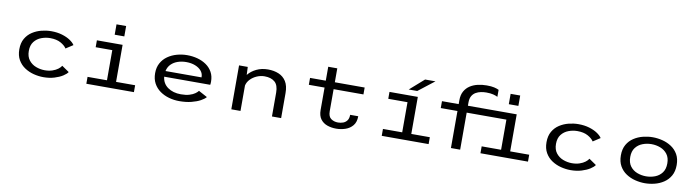

<svg xmlns="http://www.w3.org/2000/svg" viewBox="-31 -1451 7813 2152"><g transform="rotate(10 3875.0 -375.0)"><path d="M469.5 11Q415 11 359 -3.2Q303 -17.5 255.8 -48.5Q208.5 -79.5 179.5 -129.5Q150.5 -179.5 150.5 -251Q150.5 -323 179.5 -373Q208.5 -423 255.8 -453.5Q303 -484 359 -498Q415 -512 469.5 -512Q537 -512 592.2 -495.5Q647.5 -479 685.5 -453.5Q723.5 -428 740 -401.5L658.5 -348.5Q638.5 -380.5 591 -407Q543.5 -433.5 470.5 -433.5Q419.5 -433.5 370.8 -415.2Q322 -397 290.2 -356.8Q258.5 -316.5 258.5 -251Q258.5 -186.5 290 -146Q321.5 -105.5 370.2 -86.8Q419 -68 470.5 -68Q519.5 -68 557.5 -81Q595.5 -94 620.8 -113.2Q646 -132.5 657 -151.5L740 -94.5Q726 -72 687.8 -47.5Q649.5 -23 593.5 -6Q537.5 11 469.5 11Z M1175 -714.5H1284.5V-596.5H1175ZM957.5 0V-78.5H1178.5V-421.5H989.5V-500H1282V-78.5H1499V0Z M2016 11Q1955.5 11 1898.5 -5Q1841.5 -21 1795.8 -53.2Q1750 -85.5 1723 -135Q1696 -184.5 1696 -251.5Q1696 -317.5 1723 -366.5Q1750 -415.5 1796 -447.8Q1842 -480 1899.2 -496Q1956.5 -512 2016.5 -512Q2078 -512 2134.2 -496.8Q2190.5 -481.5 2234.8 -450.8Q2279 -420 2304.5 -373.8Q2330 -327.5 2330 -266Q2330 -244.5 2327 -229.5H1803Q1811 -153 1871 -110.2Q1931 -67.5 2021 -67.5Q2077.5 -67.5 2117 -79.5Q2156.5 -91.5 2180.5 -108.8Q2204.5 -126 2215 -141L2314 -87.5Q2295.5 -64.5 2254.2 -42Q2213 -19.5 2152.5 -4.2Q2092 11 2016 11ZM2019 -434Q1968.5 -434 1924 -419Q1879.5 -404 1848.2 -373.2Q1817 -342.5 1806.5 -294.5H2216.5V-300Q2216.5 -338.5 2191 -368.8Q2165.5 -399 2120.8 -416.5Q2076 -434 2019 -434Z M2607.5 0V-500H2706.5L2710.5 -409.5Q2746.5 -455 2805 -483.2Q2863.5 -511.5 2936.5 -511.5Q3003.5 -511.5 3057.5 -489.2Q3111.5 -467 3143 -417.2Q3174.5 -367.5 3174.5 -284.5V0H3070V-271.5Q3070 -356 3028 -392.5Q2986 -429 2911.5 -429Q2867 -429 2824.8 -411Q2782.5 -393 2751.8 -361.5Q2721 -330 2712 -289.5V0Z M3594.5 -166.5V-421.5H3415.5V-500H3594.5V-658.5H3697.5V-500H4037V-421.5H3697.5V-170.5Q3697.5 -109.5 3730.8 -85.8Q3764 -62 3810 -62Q3840.5 -62 3868 -72Q3895.5 -82 3912.8 -105.8Q3930 -129.5 3930 -170.5H4022Q4022 -103.5 3989.2 -64Q3956.5 -24.5 3906 -7.5Q3855.5 9.5 3801.5 9.5Q3746 9.5 3699 -7.2Q3652 -24 3623.2 -62.5Q3594.5 -101 3594.5 -166.5Z M4319.5 0V-78.5H4538.5V-421.5H4319.5V-500H4642V-78.5H4853V0ZM4624 -564H4527L4688.5 -706H4806.5Z M5107 0V-421.5H4917V-500H5107V-543.5Q5107 -605 5130.5 -646.8Q5154 -688.5 5193.2 -713.8Q5232.5 -739 5281.2 -750Q5330 -761 5381 -761Q5434.5 -761 5467.2 -753.2Q5500 -745.5 5520 -735V-655.5Q5500.5 -666 5469.2 -674Q5438 -682 5391 -682Q5360.5 -682 5329.2 -676Q5298 -670 5271.2 -654.5Q5244.5 -639 5228.2 -610.8Q5212 -582.5 5212 -538V-500H5767.5V-78.5H5984V0H5443V-78.5H5664V-421.5H5212V0ZM5660.5 -714.5H5769.5V-596.5H5660.5Z M6469.5 11Q6415 11 6359 -3.2Q6303 -17.5 6255.8 -48.5Q6208.5 -79.5 6179.5 -129.5Q6150.5 -179.5 6150.5 -251Q6150.5 -323 6179.5 -373Q6208.5 -423 6255.8 -453.5Q6303 -484 6359 -498Q6415 -512 6469.5 -512Q6537 -512 6592.2 -495.5Q6647.5 -479 6685.5 -453.5Q6723.5 -428 6740 -401.5L6658.5 -348.5Q6638.5 -380.5 6591 -407Q6543.5 -433.5 6470.5 -433.5Q6419.5 -433.5 6370.8 -415.2Q6322 -397 6290.2 -356.8Q6258.5 -316.5 6258.5 -251Q6258.5 -186.5 6290 -146Q6321.5 -105.5 6370.2 -86.8Q6419 -68 6470.5 -68Q6519.5 -68 6557.5 -81Q6595.5 -94 6620.8 -113.2Q6646 -132.5 6657 -151.5L6740 -94.5Q6726 -72 6687.8 -47.5Q6649.5 -23 6593.5 -6Q6537.5 11 6469.5 11Z M7314.5 11Q7260 11 7204 -3Q7148 -17 7101 -48Q7054 -79 7025.5 -129Q6997 -179 6997 -251Q6997 -323 7025.5 -372.8Q7054 -422.5 7101 -453.2Q7148 -484 7204 -498Q7260 -512 7314.5 -512Q7369.5 -512 7425.5 -498Q7481.5 -484 7528.2 -453.2Q7575 -422.5 7603.5 -372.8Q7632 -323 7632 -251Q7632 -179 7603.5 -129Q7575 -79 7528.2 -48Q7481.5 -17 7425.5 -3Q7369.5 11 7314.5 11ZM7314.5 -67.5Q7368 -67.5 7416.2 -86Q7464.5 -104.5 7495 -145Q7525.5 -185.5 7525.5 -251Q7525.5 -316 7494.8 -356.2Q7464 -396.5 7415.8 -415Q7367.5 -433.5 7314.5 -433.5Q7262 -433.5 7213.5 -415Q7165 -396.5 7134.2 -356.2Q7103.5 -316 7103.5 -251Q7103.5 -185.5 7134.2 -145Q7165 -104.5 7213.2 -86Q7261.5 -67.5 7314.5 -67.5Z"/></g></svg>

Font: Trispace SemiExpanded
Style: Regular
Weight: 400
Width: 6
Designer: Tyler Finck
Foundry: Etcetera Type Company
Version: Version 1.210; ttfautohint (v1.8.3)